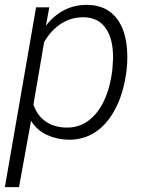

<svg xmlns="http://www.w3.org/2000/svg" viewBox="-33 -558 596 781"><path d="M0 0ZM244.1 10.3Q198.7 9.3 158.4 -9Q118.2 -27.3 93.3 -66.4L44.4 203.1H-13.2L113.8 -528.3H167.5L153.8 -453.6Q222.7 -541 326.2 -538.1Q400.4 -536.1 441.9 -482.9Q483.4 -429.7 484.9 -332Q485.4 -301.3 481.9 -272.5L480 -258.8Q467.8 -173.3 434.1 -111.3Q400.4 -49.3 352.1 -18.8Q303.7 11.7 244.1 10.3ZM423.8 -272.5 426.8 -318.8Q428.2 -397 398.4 -441.4Q368.7 -485.8 310.1 -487.8Q258.8 -488.8 217 -462.6Q175.3 -436.5 146.5 -386.7L103 -132.3Q118.7 -87.4 152.6 -64Q186.5 -40.5 233.9 -39.1Q304.7 -36.6 353.8 -92Q402.8 -147.5 419.9 -246.6Z"/></svg>

Font: Roboto Light
Style: Italic
Weight: 300
Italic angle: -12°
Designer: Google
Version: Version 2.134; 2016; ttfautohint (v1.6)